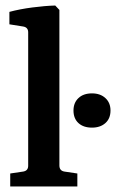

<svg xmlns="http://www.w3.org/2000/svg" viewBox="-20 -675 420 695"><path d="M195 -76Q195 -57 213 -54L260 -47V0H17V-47L64 -54Q82 -57 82 -75V-558Q82 -576 64 -579L14 -587V-632Q51 -642 97 -648Q143 -654 180 -655L195 -639ZM313 -213Q282 -213 264 -229.5Q246 -246 246 -275Q246 -303 264 -320Q282 -337 313 -337Q343 -337 361.5 -320Q380 -303 380 -275Q380 -246 361.5 -229.5Q343 -213 313 -213Z"/></svg>

Font: Yrsa SemiBold
Style: Regular
Weight: 600
Version: Version 2.004